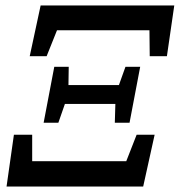

<svg xmlns="http://www.w3.org/2000/svg" viewBox="-20 -684 659 704"><path d="M4 0 31 -190H98V-93H443L481 -190H547L505 0ZM89 -478 129 -664H619L592 -478H529L528 -573H189L151 -478ZM401 -234 403 -303H218L194 -234H140L179 -439H232L231 -372H416L440 -439H494L455 -234Z"/></svg>

Font: Source Serif 4 SmText Semibold
Style: Italic
Weight: 600
Italic angle: -12°
Designer: Frank Grießhammer
Foundry: Adobe
Version: Version 4.005;hotconv 1.1.0;makeotfexe 2.6.0